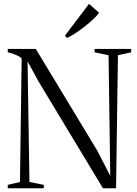

<svg xmlns="http://www.w3.org/2000/svg" viewBox="-20 -1004 730 1024"><path d="M21.5 0V-18L86.5 -33.5L95.5 -690.5Q94.5 -696 81.8 -703Q69 -710 52.2 -716.2Q35.5 -722.5 21.5 -725V-743H171L498.5 -201L568 -66.5L559 -709.5L484.5 -725V-743H679.5V-725L609 -709.5L599 0H529L185.5 -569.5L127 -676.5L137 -33.5L213.5 -18V0ZM337.5 -802 326 -813.5 455 -983.5 508.5 -935.5Q497.5 -920.5 477 -901.2Q456.5 -882 432 -862.8Q407.5 -843.5 383 -827.5Q358.5 -811.5 338.5 -802Z"/></svg>

Font: Merriweather 144pt Light
Style: Regular
Weight: 300
Version: Version 2.100